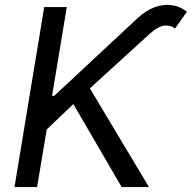

<svg xmlns="http://www.w3.org/2000/svg" viewBox="-20 -756 775 776"><path d="M38.6 0 158.7 -727.5H250L190.4 -368.7H199.2L537.1 -683.6Q570.3 -714.4 605.7 -727.1Q641.1 -739.7 674.6 -735.1Q708 -730.5 735.4 -708.5L687.5 -641.1Q667.5 -655.8 642.6 -652.3Q617.7 -648.9 585.4 -619.6L343.3 -398.9L582 0H471.7L276.4 -335.4L168.9 -232.9L129.9 0Z"/></svg>

Font: Inter 20pt
Style: Italic
Weight: 400
Italic angle: -9.3988°
Version: Version 4.001;git-66647c0bb